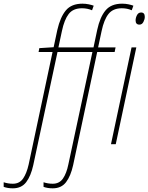

<svg xmlns="http://www.w3.org/2000/svg" viewBox="-152 -785 808 1045"><path d="M-82 240Q-35 240 -9.5 206.5Q16 173 29 114L161 -502H351L220 110Q210 159 190.5 187Q171 215 135 215Q109 215 85 207V232Q107 240 135 240Q182 240 207.5 206.5Q233 173 246 114L377 -502H472L477 -527H382L401 -616Q414 -678 438.5 -709Q463 -740 511 -740Q541 -740 565 -729L574 -754Q564 -758 547.5 -761.5Q531 -765 513 -765Q453 -765 422.5 -728.5Q392 -692 377 -622L357 -527H166L185 -616Q198 -678 222 -709Q246 -740 294 -740Q324 -740 349 -729L358 -754Q348 -758 331 -761.5Q314 -765 297 -765Q237 -765 206.5 -728.5Q176 -692 160 -622L140 -528L62 -523L58 -502H134L4 110Q-7 159 -26.5 187Q-46 215 -82 215Q-108 215 -132 207V232Q-110 240 -82 240ZM607 -651Q621 -651 628.5 -665.5Q636 -680 636 -693Q636 -717 616 -717Q601 -717 593.5 -702.5Q586 -688 586 -674Q586 -651 607 -651ZM452 0H478L590 -527H564Z"/></svg>

Font: Noto Sans UI SemiCondensed Thin
Style: Italic
Weight: 250
Width: 4
Italic angle: -12°
Designer: Monotype Design Team
Foundry: Monotype Imaging Inc.
Version: Version 1.901